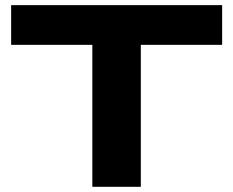

<svg xmlns="http://www.w3.org/2000/svg" viewBox="-20 -719 898 739"><path d="M835 -699.2V-546.4H522V0H335.4V-546.4H22.9V-699.2Z"/></svg>

Font: Wadik
Style: Bold
Weight: 700
Designer: Sasha Pavljenko
Version: Version 1.001;Fontself Maker 3.5.4